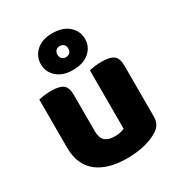

<svg xmlns="http://www.w3.org/2000/svg" viewBox="-181 -874 943 1012"><g transform="rotate(-30 291.0 -368.5)"><path d="M52 -484Q63 -487 83.5 -490Q104 -493 128 -493Q178 -493 200 -476.5Q222 -460 222 -413V-193Q222 -152 242 -134.5Q262 -117 300 -117Q323 -117 337.5 -121Q352 -125 360 -129V-484Q371 -487 391.5 -490Q412 -493 436 -493Q486 -493 508 -476.5Q530 -460 530 -413V-104Q530 -54 488 -29Q453 -7 404.5 4.5Q356 16 299 16Q245 16 199.5 4Q154 -8 121 -33Q88 -58 70 -97.5Q52 -137 52 -193ZM152 -641Q152 -688 187.5 -720.5Q223 -753 284 -753Q349 -753 385 -720.5Q421 -688 421 -641Q421 -594 385 -562Q349 -530 284 -530Q223 -530 187.5 -562Q152 -594 152 -641ZM253 -641Q253 -625 262.5 -616Q272 -607 285 -607Q300 -607 309.5 -616Q319 -625 319 -641Q319 -657 309.5 -666Q300 -675 285 -675Q272 -675 262.5 -666Q253 -657 253 -641Z"/></g></svg>

Font: Baloo Paaji 2 ExtraBold
Style: Regular
Weight: 800
Designer: Shuchita Grover, Noopur Datye and Ek Type
Foundry: Ek Type
Version: Version 1.640;hotconv 1.0.111;makeotfexe 2.5.65597; ttfautoh